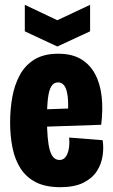

<svg xmlns="http://www.w3.org/2000/svg" viewBox="-20 -764 469 797"><path d="M230 13Q169 13 129 -7.5Q89 -28 65.5 -64.5Q42 -101 32 -150Q22 -199 22 -256Q22 -310 31 -360.5Q40 -411 62 -452Q84 -493 123 -517Q162 -541 222 -541Q278 -541 315.5 -519Q353 -497 374.5 -457Q396 -417 402 -363Q408 -309 400 -246L134 -237V-309L277 -314L261 -276Q265 -332 261 -363.5Q257 -395 247 -408.5Q237 -422 221 -422Q203 -422 193 -405.5Q183 -389 179 -355.5Q175 -322 175 -272Q175 -183 186.5 -141.5Q198 -100 227 -100Q239 -100 247 -107Q255 -114 260 -126Q265 -138 267 -155.5Q269 -173 267 -193L406 -182Q411 -152 406 -117.5Q401 -83 382 -53.5Q363 -24 326 -5.5Q289 13 230 13ZM83 -744 218 -680 354 -744V-634L218 -571L83 -634Z"/></svg>

Font: Bricolage Grotesque 48pt Condensed ExtraBold
Style: Regular
Weight: 800
Width: 3
Designer: Mathieu Triay
Foundry: Atelier Triay
Version: Version 1.001;gftools[0.9.33.dev8+g029e19f]